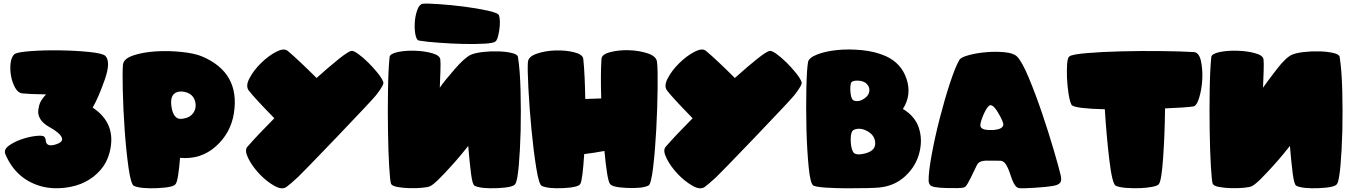

<svg xmlns="http://www.w3.org/2000/svg" viewBox="-20 -1026 7372 1046"><path d="M484.9 -439.9Q617.2 -352.1 577.1 -195.8Q563.5 -141.6 528.1 -100.6Q492.7 -59.6 444.3 -35.2Q396 -10.3 332 -2.9Q268.1 4.4 212.9 -8.8Q68.8 -45.4 9.3 -186Q-1 -210.9 27.6 -231.9Q56.2 -252.9 96.2 -266.8Q136.2 -280.8 174.3 -285.2Q212.4 -289.6 220.7 -281.7Q228 -273.9 229 -262.7Q231 -224.6 278.1 -237.5Q325.2 -250.5 317.4 -274.4Q308.6 -300.8 249 -334Q189.5 -367.2 188 -416Q187.5 -427.2 193.8 -453.1Q200.2 -479 231 -511.7Q138.2 -513.2 102.1 -517.1Q78.6 -519.5 62.7 -547.6Q46.9 -575.7 40.3 -611.3Q33.7 -647 37.6 -680.9Q41.5 -714.8 57.6 -730Q70.3 -741.7 144.3 -747.3Q218.3 -752.9 304.7 -751.7Q391.1 -750.5 465.6 -742.9Q540 -735.4 554.2 -721.2Q585 -689 550.3 -590.8Q515.6 -492.7 484.9 -439.9Z M1254.4 -409.7Q1237.3 -301.3 1155.8 -228.5Q1074.2 -155.8 960.9 -166Q956.5 -109.9 950.4 -71.3Q944.3 -32.7 937 -23.9Q926.8 -4.9 836.9 -1Q747.1 2.9 710 -13.2Q693.4 -20.5 680.4 -111.1Q667.5 -201.7 659.4 -314.9Q651.4 -428.2 648.9 -533Q646.5 -637.7 649.9 -673.3Q653.3 -706.5 706.3 -724.1Q759.3 -741.7 829.1 -746.1Q898.9 -750.5 969.7 -742.9Q1040.5 -735.4 1080.1 -718.8Q1288.6 -630.9 1254.4 -409.7ZM1044.4 -468.3Q1033.2 -521 973.1 -527.3Q961.9 -527.8 955.1 -526.9Q908.2 -518.6 912.6 -460Q917 -401.4 943.8 -383.8Q955.6 -375.5 979.5 -379.9Q1015.1 -385.3 1033 -410.4Q1050.8 -435.5 1044.4 -468.3Z M1826.2 -705.1Q1773.4 -663.1 1704.6 -601.1Q1659.2 -646.5 1618.2 -685.1Q1577.1 -724.1 1546.4 -749.5Q1525.9 -765.6 1483.4 -743.2Q1440.9 -720.7 1401.9 -682.1Q1362.3 -643.6 1339.4 -600.1Q1316.4 -557.1 1335.4 -532.7Q1367.7 -490.7 1474.6 -381.8Q1429.2 -335.9 1390.6 -295.4Q1352.1 -254.4 1327.1 -225.6Q1311 -206.1 1333 -162.6Q1354.5 -119.6 1392.6 -79.1Q1430.7 -38.6 1473.6 -14.2Q1516.1 10.3 1541 -7.8Q1560.1 -21.5 1604 -62Q1628.9 -85.4 1815.9 -280.3Q2007.8 -481 2028.3 -506.8Q2073.2 -564 2068.4 -578.6Q2061 -599.1 2037.1 -628.9Q2012.7 -659.2 1984.9 -686.5Q1957 -713.9 1931.2 -732.4Q1905.3 -751 1894.5 -748.5Q1878.9 -747.1 1826.2 -705.1Z M2100.1 -120.6Q2095.2 -203.6 2093.8 -312Q2091.8 -420.4 2093.8 -532.2Q2095.2 -644 2102.5 -715.8Q2105 -733.4 2147.9 -742.7Q2190.9 -751.5 2241.7 -749.5Q2292.5 -748 2335.4 -735.8Q2377.9 -723.6 2378.9 -700.2Q2380.9 -680.7 2379.4 -640.6Q2377.4 -600.1 2376 -548.3Q2398.4 -582 2455.6 -647.5Q2512.2 -712.9 2545.9 -728Q2568.8 -737.8 2610.8 -742.7Q2652.8 -747.6 2694.8 -746.1Q2736.3 -745.1 2768.1 -737.3Q2799.8 -730 2801.8 -715.8Q2813 -645.5 2815.9 -534.2Q2818.8 -422.4 2816.4 -314.5Q2813.5 -205.6 2806.2 -122.6Q2798.3 -38.6 2787.6 -24.4Q2778.3 -4.9 2690.4 -1Q2602.1 2.9 2565.9 -13.7Q2553.7 -19.5 2545.9 -81.5Q2538.1 -144 2530.8 -231Q2523.4 -220.7 2496.1 -188Q2469.2 -155.3 2435.5 -118.2Q2402.3 -81.5 2370.6 -49.8Q2338.9 -18.6 2322.3 -11.2Q2310.5 -5.9 2278.3 -2.9Q2245.6 0 2210.4 -1Q2174.8 -2 2145.5 -7.3Q2116.2 -12.7 2110.4 -24.4Q2105 -38.1 2100.1 -120.6ZM2619.6 -788.1Q2570.3 -785.2 2505.4 -786.6Q2440.4 -788.1 2374 -793Q2307.6 -797.4 2264.2 -804.7Q2249 -806.6 2243.2 -837.4Q2237.3 -868.2 2239.7 -904.3Q2242.2 -940.9 2253.4 -971.7Q2264.2 -1002.4 2282.7 -1005.4Q2305.2 -1008.3 2371.6 -1003.4Q2438 -999 2509.8 -989.7Q2581.1 -980.5 2638.2 -967.8Q2695.3 -955.1 2698.7 -941.9Q2707.5 -911.6 2699.7 -859.4Q2691.4 -807.1 2678.7 -799.8Q2669.4 -791 2619.6 -788.1Z M3141.6 -24.4Q3132.3 -5.4 3049.6 -1.2Q2966.8 2.9 2931.6 -13.2Q2916 -20.5 2901.1 -113.5Q2886.2 -206.5 2875.2 -322.3Q2864.3 -438 2858.6 -545.2Q2853 -652.3 2856 -688.5Q2858.9 -718.3 2905.3 -733.9Q2951.7 -749.5 3006.8 -751.2Q3062 -752.9 3108.4 -741.2Q3154.8 -729.5 3157.7 -705.1Q3162.1 -663.6 3164.8 -606.7Q3167.5 -549.8 3168.5 -486.8Q3210 -488.8 3255.4 -489.7Q3253.4 -552.2 3253.7 -608.2Q3253.9 -664.1 3256.8 -705.1Q3258.3 -730 3304.2 -741.9Q3350.1 -753.9 3405.3 -752.4Q3460.4 -751 3507.6 -735.6Q3554.7 -720.2 3559.1 -690.4Q3564 -654.3 3562.7 -547.1Q3561.5 -439.9 3555.4 -324Q3549.3 -208 3538.3 -115.2Q3527.3 -22.5 3512.7 -15.1Q3478.5 1.5 3395.8 -2.2Q3313 -5.9 3302.7 -24.9Q3294.9 -35.2 3287.1 -84.2Q3279.3 -133.3 3272.9 -203.6Q3245.6 -198.2 3217.5 -194.1Q3189.5 -189.9 3162.6 -186.5Q3158.7 -122.6 3153.3 -78.6Q3147.9 -34.7 3141.6 -24.4Z M4105 -705.1Q4052.2 -663.1 3983.4 -601.1Q3938 -646.5 3897 -685.1Q3856 -724.1 3825.2 -749.5Q3804.7 -765.6 3762.2 -743.2Q3719.7 -720.7 3680.7 -682.1Q3641.1 -643.6 3618.2 -600.1Q3595.2 -557.1 3614.3 -532.7Q3646.5 -490.7 3753.4 -381.8Q3708 -335.9 3669.4 -295.4Q3630.9 -254.4 3606 -225.6Q3589.8 -206.1 3611.8 -162.6Q3633.3 -119.6 3671.4 -79.1Q3709.5 -38.6 3752.4 -14.2Q3794.9 10.3 3819.8 -7.8Q3838.9 -21.5 3882.8 -62Q3907.7 -85.4 4094.7 -280.3Q4286.6 -481 4307.1 -506.8Q4352.1 -564 4347.2 -578.6Q4339.8 -599.1 4315.9 -628.9Q4291.5 -659.2 4263.7 -686.5Q4235.8 -713.9 4210 -732.4Q4184.1 -751 4173.3 -748.5Q4157.7 -747.1 4105 -705.1Z M4770 -4.4Q4752.4 -2.4 4701.4 -1.2Q4650.4 0 4592 -0.2Q4533.7 -0.5 4481.9 -3.7Q4430.2 -6.8 4412.1 -14.6Q4395 -21.5 4385.7 -114.3Q4376.5 -207 4373.5 -322.5Q4370.6 -438 4373 -545.2Q4375.5 -652.3 4382.3 -688.5Q4386.7 -711.4 4431.4 -729Q4476.1 -746.6 4539.6 -753.2Q4603 -759.8 4674.6 -752.9Q4746.1 -746.1 4804.7 -720.7Q4890.1 -682.6 4918.9 -595.7Q4947.8 -508.8 4898.9 -432.6L4900.4 -431.6Q4964.8 -392.6 4985.6 -330.1Q5006.3 -267.6 4989.7 -198.2Q4971.7 -122.1 4912.6 -67.1Q4853.5 -12.2 4770 -4.4ZM4615.7 -571.8Q4609.9 -551.3 4614 -516.8Q4618.2 -482.4 4632.3 -478Q4659.2 -469.2 4687.7 -488.3Q4716.3 -507.3 4716.3 -536.1Q4716.3 -555.2 4700 -570.8Q4683.6 -586.4 4649.9 -586.9Q4619.6 -586.9 4615.7 -571.8ZM4626 -201.2Q4637.7 -174.8 4696.8 -191.2Q4755.9 -207.5 4747.1 -257.3Q4740.7 -293.5 4702.1 -313.2Q4663.6 -333 4631.3 -318.4Q4614.7 -310.5 4614.5 -268.3Q4614.3 -226.1 4626 -201.2Z M5048.8 -16.6Q5039.6 -26.4 5039.1 -40.5Q5038.1 -87.9 5055.7 -183.1Q5073.2 -278.3 5099.6 -381.1Q5126 -483.9 5155.5 -573.7Q5185.1 -663.6 5207 -700.2Q5215.8 -714.4 5258.5 -725.8Q5301.3 -737.3 5353 -741.7Q5404.8 -746.1 5452.6 -741.5Q5500.5 -736.8 5519.5 -719.2Q5546.9 -692.9 5584.2 -603.5Q5621.6 -514.2 5657.2 -408.9Q5692.9 -303.7 5721.2 -207Q5749.5 -110.4 5758.8 -70.3Q5765.1 -41 5754.9 -29.5Q5744.6 -18.1 5719.2 -13.7Q5676.3 -6.3 5612.5 -2.7Q5548.8 1 5532.7 -1Q5526.4 -2 5521 -5.4Q5503.4 -16.1 5487.1 -67.1Q5470.7 -118.2 5455.1 -137.2Q5445.8 -148.4 5430.7 -150.4L5350.6 -150.9Q5313 -149.9 5301.8 -126Q5287.1 -95.2 5268.6 -57.6Q5250 -20 5241.2 -11.2Q5236.8 -5.9 5228 -3.9Q5208 0.5 5133.5 -1.7Q5059.1 -3.9 5048.8 -16.6ZM5365.2 -447.3Q5349.1 -430.2 5333.3 -389.9Q5317.4 -349.6 5321.8 -336.9Q5329.1 -315.4 5385 -317.6Q5440.9 -319.8 5445.8 -344.7Q5448.7 -359.9 5416.5 -413.8Q5384.3 -467.8 5365.2 -447.3Z M6293.9 -23.9Q6288.6 -14.2 6258.3 -8.3Q6228 -2.4 6190.2 -1Q6152.3 0.5 6115.2 -2.4Q6078.1 -5.4 6059.1 -13.7Q6039.1 -22.5 6023.2 -157.5Q6007.3 -292.5 5999 -430.7Q5926.8 -432.1 5874.5 -438.2Q5822.3 -444.3 5816.9 -456.1Q5807.6 -474.6 5801.3 -515.9Q5794.9 -557.1 5793 -600.3Q5791 -643.6 5793.7 -678.5Q5796.4 -713.4 5806.2 -718.8Q5820.3 -730 5901.9 -736.8Q5983.4 -743.7 6089.4 -746.3Q6195.3 -749 6304.7 -747.8Q6414.1 -746.6 6484.4 -742.2Q6512.2 -740.2 6522.5 -694.3Q6532.7 -648.4 6529.8 -593.8Q6526.9 -539.1 6512.9 -493.2Q6499 -447.3 6479 -445.8Q6460.4 -442.9 6419.4 -440.2Q6378.4 -437.5 6327.1 -435.5Q6325.7 -297.9 6316.9 -170.2Q6308.1 -42.5 6293.9 -23.9Z M6576.7 -120.6Q6571.8 -203.6 6570.3 -312Q6568.4 -420.4 6570.3 -532.2Q6571.8 -644 6579.1 -715.8Q6581.5 -733.4 6626 -742.7Q6669.9 -751.5 6722.7 -749.5Q6774.9 -748 6818.8 -735.8Q6862.8 -723.6 6863.8 -700.2Q6865.7 -681.2 6864.3 -640.6Q6862.3 -600.1 6860.8 -548.3Q6883.8 -581.5 6934.6 -647.5Q6984.9 -712.9 7018.6 -728Q7041.5 -737.8 7084.5 -742.7Q7127.4 -747.6 7169.4 -746.1Q7211.4 -745.1 7244.1 -737.3Q7276.4 -730 7278.3 -715.8Q7289.6 -645.5 7292.5 -534.2Q7295.4 -422.4 7293 -314.5Q7290 -205.6 7282.7 -122.6Q7274.9 -38.6 7264.2 -24.4Q7254.9 -4.9 7167 -1Q7078.6 2.9 7042.5 -13.7Q7030.3 -19.5 7022.5 -81.5Q7014.6 -144 7007.3 -231Q7000 -220.7 6972.7 -188Q6945.8 -155.3 6912.1 -118.2Q6878.9 -81.5 6847.2 -49.8Q6815.4 -18.6 6798.8 -11.2Q6787.1 -5.9 6754.9 -2.9Q6722.2 0 6687 -1Q6651.4 -2 6622.1 -7.3Q6592.8 -12.7 6586.9 -24.4Q6581.5 -38.1 6576.7 -120.6Z"/></svg>

Font: ARCO
Style: Regular
Weight: 700
Designer: Rafael Olivo Díaz, Denis Ignatov
Foundry: Rafael Olivo Díaz
Version: Version 1.10 March 1, 2019